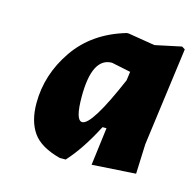

<svg xmlns="http://www.w3.org/2000/svg" viewBox="-62 -715 475 466"><g transform="rotate(15 175.0 -482.0)"><path d="M206 -412Q174 -350 140 -313H125Q75 -326 55.5 -354Q36 -382 36 -427Q36 -499 79 -561.5Q122 -624 204 -648H209L276 -637L342 -651L350 -646L317 -399L314 -324L204 -317L216 -412ZM138 -471Q138 -411 155 -411Q179 -411 233 -537L236 -559L188 -569Q138 -569 138 -471Z"/></g></svg>

Font: Alegreya Sans Black
Style: Italic
Weight: 900
Italic angle: -7°
Designer: Juan Pablo del Peral
Foundry: Huerta Tipografica
Version: Version 2.007